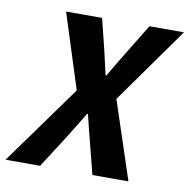

<svg xmlns="http://www.w3.org/2000/svg" viewBox="-111 -726 790 800"><g transform="rotate(10 284.0 -326.0)"><path d="M-36 0 205.9 -335.8 105.1 -651.8H257.4L289.8 -520.9Q295.3 -498.9 300.6 -473.6Q305.9 -448.3 313.2 -418.7H316.9Q334 -448.5 349.4 -474.2Q364.7 -499.9 378.3 -521.9L457.8 -651.8H603.8L374.7 -329.8L483.8 0H331.5L295.1 -142.2Q288.7 -167.8 282.1 -193.3Q275.5 -218.8 269 -247.1H265.3Q248.4 -218.3 232.2 -192.6Q216 -166.8 200.5 -141.1L110.1 0Z"/></g></svg>

Font: Source Sans Variable
Style: Italic
Weight: 200
Italic angle: -11°
Designer: Paul D. Hunt
Foundry: Adobe Systems Incorporated
Version: Version 3.006;hotconv 1.0.111;makeotfexe 2.5.65597